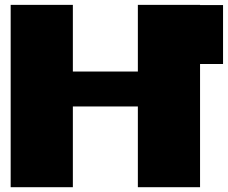

<svg xmlns="http://www.w3.org/2000/svg" viewBox="-20 -779 948 799"><path d="M24.4 -758.8Q88.9 -758.8 283.2 -758.8Q283.2 -568.4 283.2 0Q218.8 0 24.4 0Q24.4 -189.5 24.4 -758.8ZM553.7 -758.8Q618.2 -758.8 812.5 -758.8Q812.5 -569.3 812.5 0Q748 0 553.7 0Q553.7 -189.5 553.7 -758.8ZM283.2 -481.4Q350.6 -481.4 553.7 -481.4Q553.7 -445.3 553.7 -335.9Q486.3 -335.9 283.2 -335.9Q283.2 -372.1 283.2 -481.4ZM908.2 -512.7Q883.8 -512.7 812.5 -512.7Q812.5 -574.2 812.5 -757.8Q835.9 -757.8 908.2 -757.8Q908.2 -697.3 908.2 -512.7Z"/></svg>

Font: Star Wars
Style: Regular
Weight: 400
Version: Version 1.0